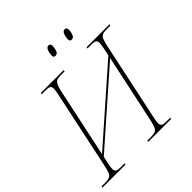

<svg xmlns="http://www.w3.org/2000/svg" viewBox="-250 -1068 1240 1240"><g transform="rotate(-45 370.0 -448.0)"><path d="M-19 0 -17 -10H17Q42 -10 55.5 -16Q69 -22 76.5 -40.5Q84 -59 92 -98L202 -616Q206 -636 208.5 -649.5Q211 -663 211 -673Q211 -693 200.5 -698.5Q190 -704 165 -704H130L132 -714H341L339 -704H305Q280 -704 267 -698Q254 -692 246 -673.5Q238 -655 230 -616L132 -155L612 -577L620 -616Q629 -655 629 -673Q629 -693 618.5 -698.5Q608 -704 583 -704H548L550 -714H759L757 -704H723Q698 -704 684.5 -698Q671 -692 663.5 -673.5Q656 -655 648 -616L538 -98Q534 -79 531.5 -65Q529 -51 529 -41Q529 -22 539.5 -16Q550 -10 575 -10H610L608 0H399L401 -10H435Q460 -10 473.5 -16Q487 -22 494.5 -41Q502 -60 510 -98L608 -557L128 -135L120 -98Q111 -59 111 -41Q111 -22 121.5 -16Q132 -10 157 -10H193L191 0ZM517 -816Q510 -816 505 -820Q500 -824 500 -837Q500 -854 507.5 -875Q515 -896 532 -896Q540 -896 544.5 -891Q549 -886 549 -873Q549 -854 541.5 -835Q534 -816 517 -816ZM369 -816Q362 -816 357 -820Q352 -824 352 -837Q352 -854 359.5 -875Q367 -896 384 -896Q401 -896 401 -874Q401 -854 393.5 -835Q386 -816 369 -816Z"/></g></svg>

Font: Noto Serif Display SemiCondensed Thin
Style: Italic
Weight: 100
Width: 4
Italic angle: -12°
Designer: Monotype Design Team
Foundry: Monotype Imaging Inc.
Version: Version 2.009